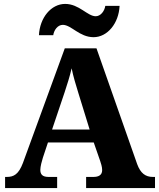

<svg xmlns="http://www.w3.org/2000/svg" viewBox="-20 -961 812 981"><path d="M458 -771C529 -771 587 -842 591 -931H518C514 -904 494 -878 469 -878C427 -878 384 -941 313 -941C241 -941 183 -870 179 -781H252C256 -808 275 -834 301 -834C344 -834 386 -771 458 -771ZM6 0H272V-57H228C197 -57 186 -70 186 -93C186 -110 194 -139 199 -155L225 -233H459L492 -138C495 -129 502 -109 502 -92C502 -65 482 -57 457 -57H420V0H772V-57H761C723 -57 698 -76 681 -122L473 -714H311L97 -128C75 -70 50 -57 15 -57H6ZM246 -299 310 -489C323 -529 336 -568 346 -612C355 -568 368 -526 380 -487L438 -299Z"/></svg>

Font: Noto Serif Gurmukhi ExtraBold
Style: Regular
Weight: 800
Designer: Vaibhav Singh and the Monotype Design Team
Foundry: Monotype Imaging Inc.
Version: Version 2.004